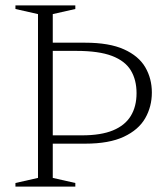

<svg xmlns="http://www.w3.org/2000/svg" viewBox="-20 -695 626 715"><path d="M488.5 -348Q488.5 -397.5 467.2 -432.8Q446 -468 397 -486.8Q348 -505.5 264 -505.5H136.5L139 -536H297Q387 -536 441.8 -511.2Q496.5 -486.5 521 -444.5Q545.5 -402.5 545.5 -350.5Q545.5 -298 520.8 -254.8Q496 -211.5 441.2 -185.8Q386.5 -160 297 -160H139L136.5 -191H285.5Q356 -191 400.8 -209.5Q445.5 -228 467 -263.2Q488.5 -298.5 488.5 -348ZM260.5 -13.5V0H37.5V-13.5L121.5 -32.5V-642.5L37.5 -661.5V-675H260.5V-661.5L176.5 -642.5V-32.5Z"/></svg>

Font: Newsreader 24pt Light
Style: Regular
Weight: 300
Designer: Hugues Gentile
Foundry: Production Type
Version: Version 1.003